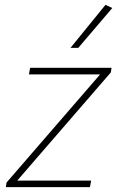

<svg xmlns="http://www.w3.org/2000/svg" viewBox="-20 -770 489 790"><path d="M4 0 7 -19 392 -464H99L104 -491H439L436 -472L51 -27H355L350 0ZM270 -573 414 -750 442 -737 302 -573Z"/></svg>

Font: Livvic Thin
Style: Italic
Weight: 250
Italic angle: -10°
Designer: Jacques Le Bailly, Baron von Fonthausen
Version: Version 1.001; ttfautohint (v1.8.2)